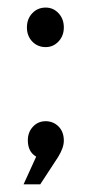

<svg xmlns="http://www.w3.org/2000/svg" viewBox="-20 -413 238 505"><path d="M42 71.8 75.2 -1Q53.2 -13.7 53.2 -43.9Q53.2 -65.4 66.7 -79.8Q80.1 -94.2 100.1 -94.2Q120.1 -94.2 134 -80.3Q147.9 -66.4 147.9 -43Q147.9 -24.4 132.8 0L85.9 71.8ZM100.1 -393.1Q120.1 -393.1 134 -378.2Q147.9 -363.3 147.9 -340.8Q147.9 -318.8 134 -304Q120.1 -289.1 100.1 -289.1Q79.1 -289.1 64.9 -303.7Q50.8 -318.4 50.8 -340.8Q50.8 -363.3 64.9 -378.2Q79.1 -393.1 100.1 -393.1Z"/></svg>

Font: Montserrat Light
Style: Regular
Weight: 300
Designer: Julieta Ulanovsky
Foundry: Julieta Ulanovsky
Version: Version 1.000;PS 002.000;hotconv 1.0.70;makeotf.lib2.5.58329